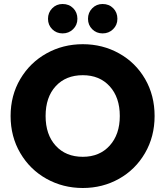

<svg xmlns="http://www.w3.org/2000/svg" viewBox="-20 -933 826 960"><path d="M394 7Q295 7 212.5 -39Q130 -85 81.5 -167.5Q33 -250 33 -353Q33 -456 81.5 -538Q130 -620 212.5 -666Q295 -712 394 -712Q493 -712 575.5 -666Q658 -620 705.5 -538Q753 -456 753 -353Q753 -250 705 -167.5Q657 -85 575 -39Q493 7 394 7ZM394 -149Q478 -149 528.5 -205Q579 -261 579 -353Q579 -446 528.5 -501.5Q478 -557 394 -557Q309 -557 258.5 -502Q208 -447 208 -353Q208 -260 258.5 -204.5Q309 -149 394 -149ZM293 -766Q262 -766 241 -787Q220 -808 220 -839Q220 -870 241 -891.5Q262 -913 293 -913Q325 -913 346 -892Q367 -871 367 -839Q367 -808 345.5 -787Q324 -766 293 -766ZM493 -766Q462 -766 441 -787Q420 -808 420 -839Q420 -870 441 -891.5Q462 -913 493 -913Q525 -913 546 -892Q567 -871 567 -839Q567 -808 545.5 -787Q524 -766 493 -766Z"/></svg>

Font: Fz Poppins
Style: Bold
Weight: 700
Designer: Ninad Kale (Devanagari), Jonny Pinhorn (Latin)
Foundry: Indian Type Foundry
Version: Vit hóa bi Vntype.Com & FontZin.Com